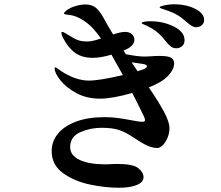

<svg xmlns="http://www.w3.org/2000/svg" viewBox="-20 -845 1040 903"><path d="M940 -750Q940 -736 929 -726.5Q918 -717 903 -717Q892 -717 882 -723Q872 -729 857 -742Q828 -768 804 -780Q780 -792 739 -805Q731 -808 731 -811Q731 -815 753 -820Q778 -825 800 -825Q854 -825 897 -804Q940 -783 940 -750ZM680 -434Q727 -365 752 -318Q777 -271 777 -243Q777 -219 768 -197Q759 -175 745.5 -162Q732 -149 720 -149Q697 -149 672 -160.5Q647 -172 605 -200Q573 -222 541.5 -233Q510 -244 457 -244Q404 -244 357 -223Q310 -202 310 -153Q310 -114 354.5 -93Q399 -72 478 -72Q487 -72 499.5 -73Q512 -74 531 -74Q606 -74 630.5 -54Q655 -34 655 -12Q655 12 623.5 25Q592 38 539 38Q476 38 403.5 23Q331 8 277 -30.5Q223 -69 223 -134Q223 -179 251.5 -215Q280 -251 336 -272.5Q392 -294 472 -294Q504 -294 530.5 -290.5Q557 -287 601 -279Q636 -272 648 -272Q662 -272 662 -280Q662 -287 657 -297Q639 -336 602 -408Q509 -381 451 -381Q387 -381 338.5 -407.5Q290 -434 263.5 -468Q237 -502 237 -523Q237 -528 240 -528Q243 -528 250 -523Q253 -521 259.5 -516.5Q266 -512 278 -504Q341 -466 398 -466Q448 -466 558 -492Q539 -527 504 -588Q454 -573 416 -573Q365 -573 332 -597.5Q299 -622 276 -668Q269 -682 269 -690Q269 -695 273 -695Q279 -695 297 -683Q329 -663 346 -656.5Q363 -650 389 -650Q401 -650 407 -651Q426 -654 455 -664Q422 -710 399 -729Q346 -773 301 -775Q293 -776 287 -777.5Q281 -779 281 -782Q281 -787 294 -797Q308 -808 333.5 -816Q359 -824 382 -824Q413 -824 431.5 -808Q450 -792 468 -759L490 -720L512 -683Q548 -695 568 -695Q588 -695 600 -684.5Q612 -674 612 -658Q612 -627 561 -607L572 -590Q628 -579 660 -579L686 -580Q710 -582 730 -582Q769 -582 784 -574Q799 -566 799 -546Q799 -519 770.5 -488.5Q742 -458 680 -434ZM848 -656Q848 -638 836.5 -628Q825 -618 809 -618Q794 -618 782.5 -627Q771 -636 757 -654Q735 -682 712.5 -699Q690 -716 654 -731Q646 -734 646 -737Q646 -740 659 -743Q668 -745 689 -745Q748 -745 798 -720Q848 -695 848 -656ZM627 -510 652 -518Q671 -525 671 -534Q671 -542 647 -545Q615 -549 599 -552Z"/></svg>

Font: Shippori Antique
Style: Regular
Weight: 400
Designer: FONTDASU
Foundry: FONTDASU / Google Inc. / but / Adobe
Version: Version 2.001